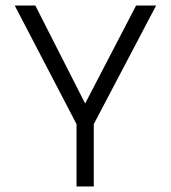

<svg xmlns="http://www.w3.org/2000/svg" viewBox="-20 -670 615 690"><path d="M255 -224 33 -650H107L286 -298L469 -650H541L317 -224V0H255Z"/></svg>

Font: Overused Grotesk Book
Style: Regular
Weight: 350
Version: Version 0.003